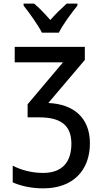

<svg xmlns="http://www.w3.org/2000/svg" viewBox="-20 -797 570 1057"><path d="M211 -617H304C326 -662 374 -726 406 -766V-777H347C315 -748 291 -725 257 -687C227 -721 195 -755 168 -777H110V-766C144 -723 189 -660 211 -617ZM218 240C384 240 475 139 475 -8C475 -152 382 -224 246 -230L447 -467V-539H61V-454H327L132 -223V-151H195C311 -151 373 -110 373 -6C373 95 323 155 217 155C150 155 92 137 50 115V207C88 224 147 240 218 240Z"/></svg>

Font: Noto Sans Mono Condensed Medium
Style: Regular
Weight: 500
Width: 3
Designer: Monotype Design Team
Foundry: Monotype Imaging Inc.
Version: Version 2.014